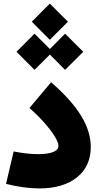

<svg xmlns="http://www.w3.org/2000/svg" viewBox="-20 -1051 545 1073"><path d="M157.7 -929.7 258.3 -1030.8 359.9 -929.7 258.3 -828.6ZM72.3 -761.7 172.9 -862.8 258.8 -777.3 343.8 -862.8 445.3 -761.7 343.8 -660.6 258.8 -746.1 172.9 -660.6ZM487.3 -230Q487.3 -122.1 410.4 -60.1Q333.5 2 199.7 2Q115.2 2 13.7 -23.4L56.2 -204.6Q133.3 -189.5 192.9 -189.5Q247.1 -189.5 276.9 -201.4Q306.6 -213.4 306.6 -235.8Q306.6 -255.4 284.9 -290.3Q263.2 -325.2 226.3 -366.7Q189.5 -408.2 144.5 -447.3L265.6 -591.3Q378.9 -492.7 433.1 -404.3Q487.3 -315.9 487.3 -230Z"/></svg>

Font: Estedad-FD Black
Style: Regular
Weight: 900
Designer: Amin Abedi
Version: Version 7.3